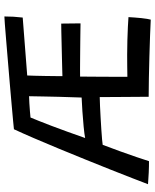

<svg xmlns="http://www.w3.org/2000/svg" viewBox="64 -755 707 875"><g transform="rotate(-90 417.5 -317.5)"><path d="M765.5 16Q735 14.5 690.5 12.8Q646 11 596 9.8Q546 8.5 498.5 7.5Q451 6.5 414 6.5Q414 -47.5 413.2 -104.5Q412.5 -161.5 412.5 -216.5Q397 -216.5 372.2 -215.2Q347.5 -214 319.2 -212.5Q291 -211 264.8 -209.2Q238.5 -207.5 219.5 -205.8Q200.5 -204 195 -203Q180 -163 165.2 -122.8Q150.5 -82.5 139 -48.2Q127.5 -14 120.5 8Q111.5 8 97.2 7.8Q83 7.5 67.8 6.8Q52.5 6 38.5 5Q24.5 4 15.5 3.5Q25 -21 41.8 -64.8Q58.5 -108.5 80.8 -164.2Q103 -220 127.8 -281.2Q152.5 -342.5 177.5 -402.8Q202.5 -463 225.2 -516Q248 -569 266 -607.5Q273 -608.5 303.2 -611.2Q333.5 -614 378.5 -618Q423.5 -622 475.5 -626.5Q527.5 -631 579.2 -635.2Q631 -639.5 674.8 -643.2Q718.5 -647 746.8 -649Q775 -651 780 -651Q780 -628.5 778.8 -609.2Q777.5 -590 775 -567.5L511 -547Q510.5 -535.5 509.8 -513.8Q509 -492 508.8 -466.8Q508.5 -441.5 508.2 -419.8Q508 -398 508 -386.5Q519.5 -387 542.8 -387.5Q566 -388 595.5 -388.8Q625 -389.5 654.8 -390.2Q684.5 -391 709.2 -391.5Q734 -392 747.5 -392L748.5 -304Q741.5 -304 718 -304.5Q694.5 -305 662.8 -305.2Q631 -305.5 598.8 -305.8Q566.5 -306 541.2 -306.2Q516 -306.5 506 -306Q505.5 -254.5 505.2 -198Q505 -141.5 505 -90.5Q525.5 -91 553.8 -91.2Q582 -91.5 606 -91.5Q638.5 -91.5 671.8 -90.5Q705 -89.5 732.8 -88.2Q760.5 -87 777 -85.5Q776.5 -73 775.2 -57.5Q774 -42 772.5 -27Q771 -12 769 -0.5Q767 11 765.5 16ZM226 -283Q244 -286.5 277.8 -289.8Q311.5 -293 347.8 -295.5Q384 -298 410.5 -299Q411 -319 412 -345.5Q413 -372 413.8 -402.8Q414.5 -433.5 415.2 -467.8Q416 -502 416.5 -538.5Q405 -538.5 385 -537.2Q365 -536 346.5 -534.5Q328 -533 319.5 -532Q314.5 -520 304.5 -495.2Q294.5 -470.5 281.8 -437Q269 -403.5 254.8 -364Q240.5 -324.5 226 -283Z"/></g></svg>

Font: Grandstander Thin
Style: Regular
Weight: 400
Version: Version 1.200